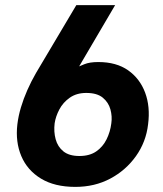

<svg xmlns="http://www.w3.org/2000/svg" viewBox="-20 -720 640 752"><path d="M275 12Q194 12 140.5 -20.5Q87 -53 63.5 -108.5Q40 -164 48 -233Q52 -266 62 -299.5Q72 -333 87 -367Q102 -401 121 -434L279 -700H431L290 -460Q290 -460 310.5 -468.5Q331 -477 365 -477Q436 -477 482 -444.5Q528 -412 548.5 -357Q569 -302 560 -233Q552 -164 512.5 -108.5Q473 -53 412 -20.5Q351 12 275 12ZM291 -109Q331 -109 357 -127Q383 -145 397.5 -174.5Q412 -204 416 -237Q420 -264 412.5 -291.5Q405 -319 382.5 -337.5Q360 -356 318 -356Q280 -356 253.5 -337.5Q227 -319 212.5 -291.5Q198 -264 194 -237Q190 -204 198 -174.5Q206 -145 228.5 -127Q251 -109 291 -109Z"/></svg>

Font: Inclusive Sans
Style: Italic
Weight: 400
Italic angle: -7°
Designer: Olivia King
Foundry: Olivia King
Version: Version 2.004